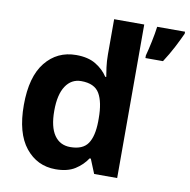

<svg xmlns="http://www.w3.org/2000/svg" viewBox="-84 -843 926 936"><g transform="rotate(10 378.5 -375.0)"><path d="M251 10Q160 10 102.5 -61.5Q45 -133 45 -272Q45 -412 103 -484Q161 -556 255 -556Q314 -556 352 -533Q390 -510 412 -476H417Q414 -492 410 -522.5Q406 -553 406 -585V-760H555V0H441L412 -71H406Q384 -37 347 -13.5Q310 10 251 10ZM303 -109Q365 -109 390 -145.5Q415 -182 416 -255V-271Q416 -351 391.5 -393Q367 -435 301 -435Q252 -435 224 -392.5Q196 -350 196 -270Q196 -190 224 -149.5Q252 -109 303 -109ZM757 -750Q742 -717 722 -678.5Q702 -640 676 -600H589V-613Q597 -642 606 -685Q615 -728 619 -760H757Z"/></g></svg>

Font: Noto Sans Gurmukhi
Style: Bold
Weight: 700
Designer: Jelle Bosma - Monotype Design Team
Foundry: Monotype Imaging Inc.
Version: Version 2.004; ttfautohint (v1.8.4.7-5d5b)